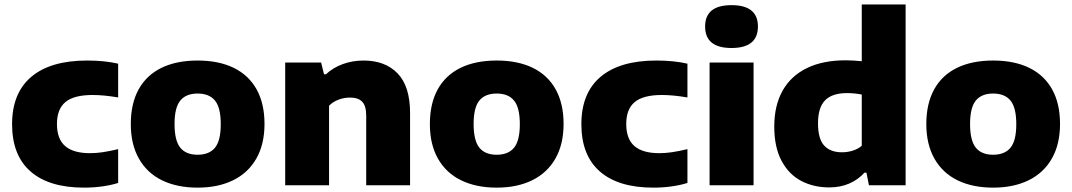

<svg xmlns="http://www.w3.org/2000/svg" viewBox="-20 -828 4791 858"><path d="M34 -273Q34 -412.5 120.2 -485Q206.5 -557.5 369 -557.5Q447 -557.5 508 -543.5V-392.5Q444.5 -403.5 393.5 -403.5Q310.5 -403.5 272.5 -372Q234.5 -340.5 234.5 -274Q234.5 -207 271.2 -175.2Q308 -143.5 382 -143.5Q410 -143.5 438.8 -147.8Q467.5 -152 508 -161.5V-10.5Q476.5 -0.5 437.2 5Q398 10.5 355.5 10.5Q199 10.5 116.5 -61.8Q34 -134 34 -273Z M564.5 -273.5Q564.5 -365 599.5 -428.5Q634.5 -492 701.5 -524.8Q768.5 -557.5 863 -557.5Q957.5 -557.5 1024.5 -524.8Q1091.5 -492 1126.8 -428.5Q1162 -365 1162 -274Q1162 -183.5 1125.5 -119.5Q1089 -55.5 1021.8 -22.5Q954.5 10.5 863 10.5Q771.5 10.5 704.2 -22.2Q637 -55 600.8 -119Q564.5 -183 564.5 -273.5ZM966.5 -273Q966.5 -347 940.8 -378.5Q915 -410 863 -410Q811.5 -410 785.8 -378.8Q760 -347.5 760 -274Q760 -200 785.5 -168.2Q811 -136.5 863 -136.5Q915 -136.5 940.8 -168Q966.5 -199.5 966.5 -273Z M1254.5 -548.5H1415L1428 -496H1436.5Q1468 -525.5 1511.5 -541.5Q1555 -557.5 1605 -557.5Q1701 -557.5 1756.8 -500Q1812.5 -442.5 1812.5 -322.5V0H1616.5V-311Q1616.5 -355 1598.5 -373.5Q1580.5 -392 1544.5 -392Q1517.5 -392 1492.5 -382.5Q1467.5 -373 1450.5 -355.5V0H1254.5Z M1901 -273.5Q1901 -365 1936 -428.5Q1971 -492 2038 -524.8Q2105 -557.5 2199.5 -557.5Q2294 -557.5 2361 -524.8Q2428 -492 2463.2 -428.5Q2498.5 -365 2498.5 -274Q2498.5 -183.5 2462 -119.5Q2425.5 -55.5 2358.2 -22.5Q2291 10.5 2199.5 10.5Q2108 10.5 2040.8 -22.2Q1973.5 -55 1937.2 -119Q1901 -183 1901 -273.5ZM2303 -273Q2303 -347 2277.2 -378.5Q2251.5 -410 2199.5 -410Q2148 -410 2122.2 -378.8Q2096.5 -347.5 2096.5 -274Q2096.5 -200 2122 -168.2Q2147.5 -136.5 2199.5 -136.5Q2251.5 -136.5 2277.2 -168Q2303 -199.5 2303 -273Z M2578 -273Q2578 -412.5 2664.2 -485Q2750.5 -557.5 2913 -557.5Q2991 -557.5 3052 -543.5V-392.5Q2988.5 -403.5 2937.5 -403.5Q2854.5 -403.5 2816.5 -372Q2778.5 -340.5 2778.5 -274Q2778.5 -207 2815.2 -175.2Q2852 -143.5 2926 -143.5Q2954 -143.5 2982.8 -147.8Q3011.5 -152 3052 -161.5V-10.5Q3020.5 -0.5 2981.2 5Q2942 10.5 2899.5 10.5Q2743 10.5 2660.5 -61.8Q2578 -134 2578 -273Z M3151 0V-548.5H3347.5V0ZM3131 -709.5Q3131 -805 3249 -805Q3367 -805 3367 -709.5Q3367 -613.5 3249 -613.5Q3131 -613.5 3131 -709.5Z M3440 -262.5Q3440 -356.5 3477.2 -422.8Q3514.5 -489 3586 -523.8Q3657.5 -558.5 3759 -558.5Q3789 -558.5 3831 -554.5V-808H4027V0H3863L3852 -56.5H3843Q3815.5 -25.5 3775.5 -8Q3735.5 9.5 3685.5 9.5Q3616 9.5 3560.5 -19.5Q3505 -48.5 3472.5 -109.5Q3440 -170.5 3440 -262.5ZM3831 -176.5V-405.5Q3797.5 -412 3765.5 -412Q3699 -412 3667.2 -379.8Q3635.5 -347.5 3635.5 -277Q3635.5 -207.5 3663 -177.5Q3690.5 -147.5 3742.5 -147.5Q3767.5 -147.5 3790.8 -154.8Q3814 -162 3831 -176.5Z M4119.5 -273.5Q4119.5 -365 4154.5 -428.5Q4189.5 -492 4256.5 -524.8Q4323.5 -557.5 4418 -557.5Q4512.5 -557.5 4579.5 -524.8Q4646.5 -492 4681.8 -428.5Q4717 -365 4717 -274Q4717 -183.5 4680.5 -119.5Q4644 -55.5 4576.8 -22.5Q4509.5 10.5 4418 10.5Q4326.5 10.5 4259.2 -22.2Q4192 -55 4155.8 -119Q4119.5 -183 4119.5 -273.5ZM4521.5 -273Q4521.5 -347 4495.8 -378.5Q4470 -410 4418 -410Q4366.5 -410 4340.8 -378.8Q4315 -347.5 4315 -274Q4315 -200 4340.5 -168.2Q4366 -136.5 4418 -136.5Q4470 -136.5 4495.8 -168Q4521.5 -199.5 4521.5 -273Z"/></svg>

Font: Encode Sans Semi Expanded ExBd
Style: Regular
Weight: 800
Width: 6
Designer: Multiple Designers
Foundry: Impallari Type
Version: Version 2.000